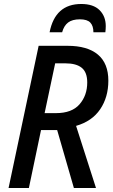

<svg xmlns="http://www.w3.org/2000/svg" viewBox="-20 -944 568 964"><path d="M23 0 174 -714H319Q419 -714 471.5 -670Q524 -626 524 -539Q524 -456 483 -395.5Q442 -335 362 -312L462 0H351L267 -291H186L125 0ZM261 -376Q341 -376 379.5 -420.5Q418 -465 418 -530Q418 -581 390.5 -603.5Q363 -626 308 -626H257L204 -376ZM229 -782Q257 -924 388 -924Q449 -924 480 -893Q511 -862 511 -813Q511 -799 509 -782H449Q449 -814 433.5 -830.5Q418 -847 381 -847Q343 -847 322 -831Q301 -815 292 -782Z"/></svg>

Font: Noto Sans SemiCondensed Medium
Style: Italic
Weight: 500
Width: 4
Italic angle: -12°
Designer: Monotype Design Team
Foundry: Monotype Imaging Inc.
Version: Version 2.013; ttfautohint (v1.8.4.7-5d5b)